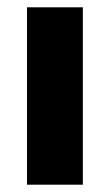

<svg xmlns="http://www.w3.org/2000/svg" viewBox="-20 -506 301 526"><path d="M54 0H207V-486H54Z"/></svg>

Font: MV Cash
Style: Bold
Weight: 700
Designer: Rodrigo Fuenzalida
Foundry: fragTYPE
Version: Version 1.100;Glyphs 3.1.2 (3151)